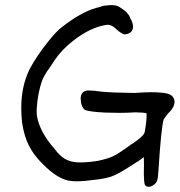

<svg xmlns="http://www.w3.org/2000/svg" viewBox="-20 -682 697 745"><path d="M338.9 16.6Q302.7 21.5 282.2 21.5Q261.7 21.5 249 19.5Q201.2 10.7 146.5 -44.9Q111.3 -79.1 92.3 -116.7Q73.2 -154.3 65.4 -208Q62.5 -236.3 62.5 -263.7Q62.5 -347.7 94.7 -413.1Q123 -466.8 169.9 -524.4Q197.3 -558.6 216.8 -574.2Q301.8 -641.6 369.1 -655.3Q374 -658.2 382.8 -659.7Q391.6 -661.1 407.2 -662.1H408.2Q410.2 -662.1 416 -662.1Q421.9 -662.1 430.7 -660.2Q439.5 -658.2 447.3 -652.3Q478.5 -633.8 486.3 -609.4Q496.1 -593.8 496.1 -579.1Q496.1 -565.4 488.3 -558.1Q480.5 -550.8 467.8 -548.8Q466.8 -548.8 465.8 -548.8Q464.8 -548.8 462.9 -548.8Q460.9 -548.8 459 -549.8Q447.3 -553.7 427.7 -572.3Q412.1 -585.9 397.5 -585.9Q393.6 -585.9 389.6 -585Q316.4 -572.3 240.2 -503.9Q206.1 -473.6 175.8 -423.8Q149.4 -387.7 142.6 -367.2Q127 -321.3 123 -266.6Q122.1 -257.8 122.1 -252Q122.1 -241.2 123 -234.4Q132.8 -170.9 192.4 -103.5Q214.8 -72.3 242.2 -60.5Q260.7 -51.8 291 -51.8Q321.3 -51.8 358.4 -57.6Q396.5 -65.4 419.9 -76.2Q443.4 -87.9 492.2 -124H493.2Q517.6 -140.6 528.3 -150.9Q539.1 -161.1 541 -168Q548.8 -209 548.8 -232.4V-233.4Q548.8 -234.4 548.8 -237.3Q548.8 -240.2 547.9 -243.2Q539.1 -245.1 505.9 -246.1Q472.7 -244.1 443.8 -244.1Q415 -244.1 389.6 -245.1Q330.1 -248 310.5 -254.9Q293.9 -266.6 293 -299.8V-300.8Q293.9 -323.2 311.5 -329.1Q316.4 -331.1 322.3 -331.1Q341.8 -331.1 375 -326.2Q417 -322.3 502 -321.3Q543 -324.2 564.5 -324.2Q585.9 -324.2 596.7 -323.2Q635.7 -321.3 647.5 -309.6Q657.2 -299.8 657.2 -287.1Q657.2 -264.6 629.9 -239.3L615.2 -218.8Q605.5 -188.5 594.7 -18.6Q592.8 7.8 591.3 13.2Q589.8 18.6 588.9 20.5Q587.9 22.5 586.9 24.4Q584 29.3 579.1 33.2Q564.5 45.9 550.8 42Q543.9 40 541 32.2Q539.1 26.4 538.1 -6.8Q539.1 -48.8 538.1 -72.3Q528.3 -65.4 515.6 -55.7H514.6Q446.3 -10.7 421.9 -1Q398.4 10.7 338.9 16.6Z"/></svg>

Font: JasonHandwriting2
Style: SemiBold
Weight: 600
Version: Version 1.04.7